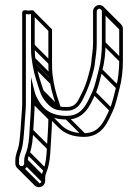

<svg xmlns="http://www.w3.org/2000/svg" viewBox="-20 -532 562 783"><path d="M57.5 135V123C57.5 100 67.1 88 71.4 64.3C79 22.3 80.3 -36.5 84.5 -82.4C85.6 -94.9 85.5 -107.1 85.5 -120V-474.8C89.6 -474.5 91.9 -474.1 96 -473.4C99.4 -474 105.8 -474.7 106.5 -474.8V-346C106.5 -328 106.7 -308.4 109.6 -289.9L113.6 -263.8C119.9 -226.2 132.8 -189.8 143.9 -156.6C152.2 -131.6 170.5 -109 190.6 -94C206.9 -82.3 229.1 -80.5 252 -80.5C293.1 -80.5 308.8 -108.1 321.8 -134.7C336.7 -165.6 346.5 -190.8 356.2 -224.9C361 -242.5 365.8 -257.7 367.5 -278.4C371.1 -304.1 374.5 -328.1 374.5 -356V-486C374.5 -490.9 380.1 -496.5 385 -496.5C389.9 -496.5 395.5 -490.9 395.5 -486V-356C395.5 -317.6 391.2 -279.5 382.8 -247.9C374.3 -216.2 368.1 -183.3 356.2 -157.1C333.7 -107.9 314.8 -59.5 252 -59.5C184.9 -59.5 152.7 -89.4 130.6 -133.5C126.3 -141.4 123.6 -148.4 121.3 -157.8L106.5 -217V-119C106.5 -78 102.4 -41.2 100.5 0.7C99.1 33.5 95.8 64.9 87 88.4C83.6 97.4 78.5 107.7 78.5 123L78.5 135C78.5 140.9 73.7 145.5 68 145.5C62.2 145.5 57.5 140.8 57.5 135ZM252 -44.5C325.5 -44.5 348.3 -103.6 369.8 -150.9C382.8 -179.4 388.9 -213.1 397.2 -244.1C406.1 -277.1 410.5 -316.7 410.5 -356V-486C410.5 -499.6 398.6 -511.5 385 -511.5C371.4 -511.5 359.5 -499.6 359.5 -486V-356C359.5 -328.8 354.4 -306 352.5 -279.6C351 -261.2 346.9 -249.7 341.7 -228.7C333.4 -195.6 323.1 -169.3 308.4 -141.5C295 -114.8 286 -95.5 252 -95.5C229.7 -95.5 210.6 -98.1 199.4 -106C181.8 -119.2 165.2 -140.1 158.1 -161.4C147 -194.6 134.3 -230.5 128.4 -266.2L124.4 -292.1C121.8 -309.2 121.5 -328.1 121.5 -346V-480C121.5 -492.9 106 -490.2 96 -488.6C91.4 -489.3 70.5 -495 70.5 -480L70.5 -120C70.5 -107.6 70.6 -95.1 69.5 -83.6C65.3 -37.5 63.9 21.8 56.6 61.7C53.1 81 42.5 95.6 42.5 123V135C42.5 149.1 54 160.5 68 160.5C81.8 160.5 93.5 149.3 93.5 135L93.5 123C93.5 111.1 97.2 103.8 101 93.6C110.9 67.3 114 34.6 115.5 1.3C117.4 -40 121.4 -75.4 121.5 -118.6C145.9 -74.8 184 -44.5 252 -44.5ZM62.7 158.3 133.4 229 144 218.4 73.3 147.7ZM80.7 140.3 151.4 211 162 200.4 91.3 129.7ZM80.7 128.3 151.4 199 162 188.4 91.3 117.7ZM88.7 96.3 159.4 167 170 156.4 99.3 85.7ZM102.7 6.3 173.4 77 184 66.4 113.3 -4.3ZM108.7 -113.7 179.4 -43 190 -53.6 119.3 -124.3ZM246.7 -46.7 317.4 24 328 13.4 257.3 -57.3ZM357.7 -148.7 428.4 -78 439 -88.6 368.3 -159.3ZM384.7 -240.7 455.4 -170 466 -180.6 395.3 -251.3ZM397.7 -350.7 468.4 -280 479 -290.6 408.3 -361.3ZM397.7 -480.7 468.4 -410 479 -420.6 408.3 -491.3ZM145.7 -153.7 214.3 -85.1 224.9 -95.7 156.3 -164.3ZM115.7 -259.7 186.4 -189 197 -199.6 126.3 -270.3ZM111.7 -285.7 182.4 -215 193 -225.6 122.3 -296.3ZM108.7 -340.7 179.4 -270 190 -280.6 119.3 -351.3ZM108.7 -474.7 177.2 -406.2V-275.3C177.2 -257.2 177.5 -237.7 180.3 -219.2L184.3 -193.1C190.5 -156.2 203.1 -120.4 214 -87.8L228.2 -92.5C217.3 -125.2 204.9 -160.5 199.1 -195.5L195.1 -221.4C192.5 -238.5 192.2 -257.4 192.2 -275.3V-412.4L119.3 -485.3ZM392.2 -493.2 462.9 -422.5C465 -420.3 466.2 -417.5 466.2 -415.3L466.2 -285.3C466.2 -246.9 461.9 -208.7 453.5 -177.2C445 -145.5 438.8 -112.6 426.9 -86.4C404.4 -37.2 385.5 11.2 322.7 11.2C278.8 11.2 250.1 -1.7 229.2 -22.6L158.5 -93.3L147.9 -82.7L218.6 -12C242.5 11.9 275.7 26.2 322.7 26.2C396.2 26.2 419 -32.9 440.5 -80.2C453.5 -108.7 459.6 -142.4 468 -173.3C476.8 -206.4 481.2 -246 481.2 -285.3L481.2 -415.3C481.2 -422.3 478 -428.5 473.5 -433.1L402.8 -503.8ZM177.2 -56.5V-48.3C177.2 -7.3 173.1 29.5 171.2 71.4C169.8 104.2 166.5 135.6 157.7 159.1C154.3 168.1 149.2 178.4 149.2 193.7L149.2 205.7C149.2 211.6 144.4 216.2 138.7 216.2C135.8 216.2 133.2 215 131.3 213.1L60.6 142.4L50 153L120.7 223.7C125.3 228.4 131.7 231.2 138.7 231.2C152.5 231.2 164.2 220 164.2 205.7L164.2 193.7C164.2 181.8 167.9 174.5 171.7 164.3C181.6 138 184.8 105.3 186.2 72C188.1 30.9 192.2 -6.2 192.2 -48.3V-56.5Z"/></svg>

Font: CiSf OpenHand
Style: Gls
Weight: 400
Foundry: Cannot Into Space Fonts
Version: Version 0.7892